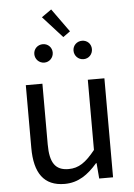

<svg xmlns="http://www.w3.org/2000/svg" viewBox="-62 -989 731 1049"><g transform="rotate(-5 303.5 -465.0)"><path d="M250 13C325 13 379 -26 430 -85H433L440 0H516V-543H425V-158C373 -93 334 -66 278 -66C206 -66 176 -109 176 -210V-543H85V-199C85 -61 136 13 250 13ZM312 -787 351 -815 259 -943 205 -905ZM197 -657C225 -657 247 -680 247 -708C247 -736 225 -758 197 -758C168 -758 146 -736 146 -708C146 -680 168 -657 197 -657ZM412 -657C441 -657 462 -680 462 -708C462 -736 441 -758 412 -758C383 -758 361 -736 361 -708C361 -680 383 -657 412 -657Z"/></g></svg>

Font: Noto Sans JP Regular
Style: Regular
Weight: 400
Designer: Ryoko NISHIZUKA (kana & ideographs); Paul D. Hunt (Latin, Greek & Cyrillic); Wenlong ZHANG (bopomofo); Sandoll Communica
Foundry: Adobe Systems Incorporated
Version: Version 1.004;PS 1.004;hotconv 1.0.82;makeotf.lib2.5.63406